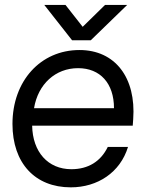

<svg xmlns="http://www.w3.org/2000/svg" viewBox="-20 -765 605 796"><path d="M273.4 11.7C384.8 11.7 478.5 -50.3 510.7 -155.8H426.8C397.5 -95.2 345.2 -63.5 275.9 -63.5C178.7 -63.5 115.2 -135.3 113.3 -244.1H530.3L532.2 -270.5C544.9 -443.4 457 -557.6 309.6 -557.6C147.9 -557.6 31.7 -429.2 31.7 -251C31.7 -88.9 125 11.7 273.4 11.7ZM121.1 -316.4C137.7 -416.5 210 -482.4 303.7 -482.4C395.5 -482.4 452.6 -419.4 452.6 -316.4ZM163.6 -744.6 278.8 -598.1H356.4L507.3 -744.6H415.5L322.8 -653.8L251.5 -744.6Z"/></svg>

Font: Guggenheim Sans Display
Style: Italic
Weight: 400
Italic angle: -7°
Designer: Modified by Tom Baber under direction of Pentagram Design 2023
Foundry: rsms
Version: Version 1.001;Glyphs 3.1.2 (3151)